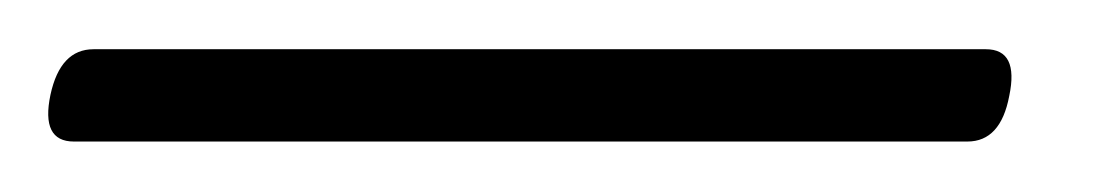

<svg xmlns="http://www.w3.org/2000/svg" viewBox="-66 57 452 78"><path d="M-45.5 95.5Q-41.5 77 -28 77H334.5Q348 77 344 96Q340.5 114.5 327 114.5H-36Q-49.5 114.5 -45.5 95.5Z"/></svg>

Font: Fraunces 144pt Soft
Style: Italic
Weight: 400
Italic angle: -16°
Version: Version 1.000;[b76b70a41]